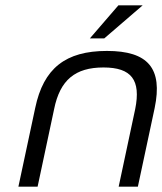

<svg xmlns="http://www.w3.org/2000/svg" viewBox="-20 -700 608 720"><path d="M112 -295 49 0H121L183 -291C205 -400 262 -447 368 -447C473 -447 509 -400 487 -291L425 0H497L560 -295C591 -444 535 -509 381 -509C226 -509 143 -444 112 -295ZM317 -556H371L515 -680H424Z"/></svg>

Font: LT Wave Text Light Italic
Style: Regular
Weight: 300
Designer: Daniel Lyons
Version: Version 2.5 (Glyphs App)